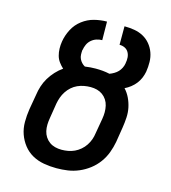

<svg xmlns="http://www.w3.org/2000/svg" viewBox="-110 -824 821 922"><g transform="rotate(15 300.0 -363.5)"><path d="M255 8Q223 8 192 2.5Q161 -3 135 -17.5Q109 -32 90.5 -55.5Q72 -79 62 -107.5Q52 -136 52 -168Q52 -200 57 -232L70 -307Q73 -329 80 -351Q87 -373 99 -393Q111 -413 127.5 -431Q144 -449 163 -462Q151 -473 141 -486.5Q131 -500 126.5 -516.5Q122 -533 121.5 -551Q121 -569 124 -587Q129 -618 144.5 -648Q160 -678 187 -698.5Q214 -719 245.5 -727Q277 -735 308 -735L309 -643Q295 -643 281 -638.5Q267 -634 255.5 -624Q244 -614 238 -600.5Q232 -587 230 -574L229 -572Q228 -561 228.5 -549.5Q229 -538 233.5 -528.5Q238 -519 245 -511.5Q252 -504 261 -499Q275 -501 288 -502Q301 -503 314 -503Q332 -503 349 -501.5Q366 -500 384 -496Q395 -500 406 -506.5Q417 -513 425 -521.5Q433 -530 438.5 -541Q444 -552 446 -564V-565Q449 -580 448 -594Q447 -608 440.5 -619.5Q434 -631 422 -637Q410 -643 395 -643V-735Q420 -735 444 -731Q468 -727 488.5 -716Q509 -705 524 -687Q539 -669 547 -647Q555 -625 555.5 -600.5Q556 -576 552 -551Q549 -535 542.5 -519.5Q536 -504 525.5 -490.5Q515 -477 501 -466Q487 -455 472 -448Q488 -431 498.5 -409Q509 -387 514 -363Q519 -339 517.5 -313.5Q516 -288 512 -263L500 -188Q495 -161 485 -134Q475 -107 457.5 -83Q440 -59 416.5 -41Q393 -23 366 -11.5Q339 0 311 4Q283 8 255 8ZM256 -84Q272 -84 288.5 -87Q305 -90 320 -97Q335 -104 348.5 -115.5Q362 -127 371.5 -141.5Q381 -156 386.5 -171.5Q392 -187 394 -203L407 -278Q410 -295 410 -311.5Q410 -328 406.5 -343.5Q403 -359 394.5 -372Q386 -385 373.5 -394Q361 -403 346 -407Q331 -411 314 -411Q298 -411 281.5 -408Q265 -405 249.5 -398Q234 -391 221 -379.5Q208 -368 198.5 -353.5Q189 -339 183.5 -323.5Q178 -308 175 -292L163 -217Q160 -200 159.5 -183.5Q159 -167 162.5 -151.5Q166 -136 174.5 -123Q183 -110 195.5 -101Q208 -92 223.5 -88Q239 -84 256 -84Z"/></g></svg>

Font: Iosevka Aile Semibold Oblique
Style: Regular
Weight: 600
Italic angle: -9°
Designer: Belleve Invis
Foundry: Belleve Invis
Version: Version 31.1.0; ttfautohint (v1.8.4)